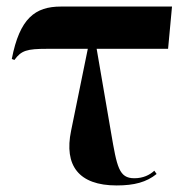

<svg xmlns="http://www.w3.org/2000/svg" viewBox="-20 -556 575 586"><path d="M336 10C390 10 427 0 458 -25L451 -35C437 -22 417 -12 390 -12C343 -12 337 -46 319 -151L275 -407H493L505 -536H166C87 -536 40 -500 16 -376L24 -373C45 -402 62 -407 124 -407H248L197 -157C175 -51 220 10 336 10Z"/></svg>

Font: Noto Serif Display
Style: Bold
Weight: 700
Designer: Monotype Design Team
Foundry: Monotype Imaging Inc.
Version: Version 2.009